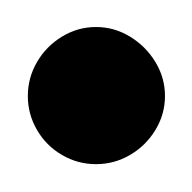

<svg xmlns="http://www.w3.org/2000/svg" viewBox="-20 -1320 140 140"><path d="M0.3 -1250Q0.3 -1236.7 7 -1225.2Q13.7 -1213.7 25.2 -1207Q36.7 -1200.3 50 -1200.3Q63.3 -1200.3 74.8 -1207Q86.3 -1213.7 93.3 -1225.2Q100.3 -1236.7 100.3 -1250Q100.3 -1263.3 93.3 -1274.8Q86.3 -1286.3 74.8 -1293.3Q63.3 -1300.3 50 -1300.3Q36.7 -1300.3 25.2 -1293.3Q13.7 -1286.3 7 -1274.8Q0.3 -1263.3 0.3 -1250Z"/></svg>

Font: Linefont Thin
Style: Regular
Weight: 100
Monospace: yes
Version: Version 3.002;gftools[0.9.33]